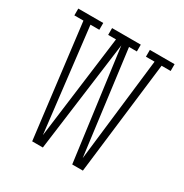

<svg xmlns="http://www.w3.org/2000/svg" viewBox="-129 -627 703 733"><g transform="rotate(30 222.0 -260.5)"><path d="M111 3.5 50 -493.5H10V-523.5H120V-493.5H81L134.5 -37.5L193.5 -493.5H159V-523.5H285.5V-493.5H251L310 -37.5L363.5 -493.5H325.5V-523.5H434.5V-493.5H394.5L334.5 3.5H287.5L222.5 -484L158 3.5Z"/></g></svg>

Font: Imbue 10pt Thin
Style: Regular
Weight: 100
Designer: Tyler Finck
Foundry: Etcetera Type Company
Version: Version 1.102; ttfautohint (v1.8.3)